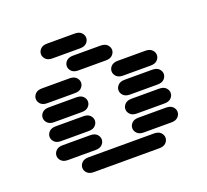

<svg xmlns="http://www.w3.org/2000/svg" viewBox="-140 -1032 1281 1190"><g transform="rotate(-20 500.0 -437.0)"><path d="M284.2 -13.7Q254.9 -13.7 240.2 -28.8Q225.6 -43.9 225.6 -62.5Q225.6 -81.1 240.2 -96.2Q254.9 -111.3 284.2 -111.3H715.8Q745.1 -111.3 759.8 -96.2Q774.4 -81.1 774.4 -62.5Q774.4 -43.9 759.8 -28.8Q745.1 -13.7 715.8 -13.7ZM159.2 -138.7Q129.9 -138.7 115.2 -153.8Q100.6 -168.9 100.6 -187.5Q100.6 -206.1 115.2 -221.2Q129.9 -236.3 159.2 -236.3H340.8Q370.1 -236.3 384.8 -221.2Q399.4 -206.1 399.4 -187.5Q399.4 -168.9 384.8 -153.8Q370.1 -138.7 340.8 -138.7ZM659.2 -138.7Q629.9 -138.7 615.2 -153.8Q600.6 -168.9 600.6 -187.5Q600.6 -206.1 615.2 -221.2Q629.9 -236.3 659.2 -236.3H840.8Q870.1 -236.3 884.8 -221.2Q899.4 -206.1 899.4 -187.5Q899.4 -168.9 884.8 -153.8Q870.1 -138.7 840.8 -138.7ZM159.2 -263.7Q129.9 -263.7 115.2 -278.8Q100.6 -293.9 100.6 -312.5Q100.6 -331.1 115.2 -346.2Q129.9 -361.3 159.2 -361.3H340.8Q370.1 -361.3 384.8 -346.2Q399.4 -331.1 399.4 -312.5Q399.4 -293.9 384.8 -278.8Q370.1 -263.7 340.8 -263.7ZM659.2 -263.7Q629.9 -263.7 615.2 -278.8Q600.6 -293.9 600.6 -312.5Q600.6 -331.1 615.2 -346.2Q629.9 -361.3 659.2 -361.3H840.8Q870.1 -361.3 884.8 -346.2Q899.4 -331.1 899.4 -312.5Q899.4 -293.9 884.8 -278.8Q870.1 -263.7 840.8 -263.7ZM159.2 -388.7Q129.9 -388.7 115.2 -403.8Q100.6 -418.9 100.6 -437.5Q100.6 -456.1 115.2 -471.2Q129.9 -486.3 159.2 -486.3H340.8Q370.1 -486.3 384.8 -471.2Q399.4 -456.1 399.4 -437.5Q399.4 -418.9 384.8 -403.8Q370.1 -388.7 340.8 -388.7ZM659.2 -388.7Q629.9 -388.7 615.2 -403.8Q600.6 -418.9 600.6 -437.5Q600.6 -456.1 615.2 -471.2Q629.9 -486.3 659.2 -486.3H840.8Q870.1 -486.3 884.8 -471.2Q899.4 -456.1 899.4 -437.5Q899.4 -418.9 884.8 -403.8Q870.1 -388.7 840.8 -388.7ZM159.2 -513.7Q129.9 -513.7 115.2 -528.8Q100.6 -543.9 100.6 -562.5Q100.6 -581.1 115.2 -596.2Q129.9 -611.3 159.2 -611.3H340.8Q370.1 -611.3 384.8 -596.2Q399.4 -581.1 399.4 -562.5Q399.4 -543.9 384.8 -528.8Q370.1 -513.7 340.8 -513.7ZM659.2 -513.7Q629.9 -513.7 615.2 -528.8Q600.6 -543.9 600.6 -562.5Q600.6 -581.1 615.2 -596.2Q629.9 -611.3 659.2 -611.3H840.8Q870.1 -611.3 884.8 -596.2Q899.4 -581.1 899.4 -562.5Q899.4 -543.9 884.8 -528.8Q870.1 -513.7 840.8 -513.7ZM409.2 -638.7Q379.9 -638.7 365.2 -653.8Q350.6 -668.9 350.6 -687.5Q350.6 -706.1 365.2 -721.2Q379.9 -736.3 409.2 -736.3H590.8Q620.1 -736.3 634.8 -721.2Q649.4 -706.1 649.4 -687.5Q649.4 -668.9 634.8 -653.8Q620.1 -638.7 590.8 -638.7ZM284.2 -763.7Q254.9 -763.7 240.2 -778.8Q225.6 -793.9 225.6 -812.5Q225.6 -831.1 240.2 -846.2Q254.9 -861.3 284.2 -861.3H465.8Q495.1 -861.3 509.8 -846.2Q524.4 -831.1 524.4 -812.5Q524.4 -793.9 509.8 -778.8Q495.1 -763.7 465.8 -763.7Z"/></g></svg>

Font: Sixtyfour Normal
Style: Regular
Weight: 400
Monospace: yes
Designer: Jens Kutilek
Foundry: Jens Kutilek
Version: Version 2.000